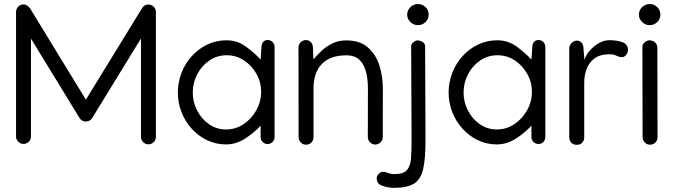

<svg xmlns="http://www.w3.org/2000/svg" viewBox="-20 -698 3315 941"><path d="M58.6 -639.6Q58.6 -653.3 68.8 -664.8Q79.1 -676.3 95.2 -676.3Q105 -676.3 114.3 -669.9Q123.5 -663.6 128.4 -655.3L400.9 -209.5L676.3 -658.2Q687 -675.8 707.5 -675.8Q722.7 -675.8 733.4 -665Q744.1 -654.3 744.1 -639.2V-27.3Q744.1 -12.2 733.4 -1.5Q722.7 9.3 707.5 9.3Q692.4 9.3 681.6 -1.5Q670.9 -12.2 670.9 -27.3V-509.3L432.1 -120.1Q421.4 -102.5 400.9 -102.5Q380.4 -102.5 369.6 -120.1L131.8 -508.8V-29.3Q131.8 -14.2 121.1 -3.4Q110.4 7.3 95.2 7.3Q80.1 7.3 69.3 -3.4Q58.6 -14.2 58.6 -29.3Z M1090.3 -500.5Q1142.6 -500.5 1184.3 -470.2Q1226.1 -439.9 1257.3 -406.2L1261.7 -467.8Q1261.7 -481.9 1269.5 -491.9Q1277.3 -502 1291.5 -502Q1305.7 -502 1315.7 -491.9Q1325.7 -481.9 1325.7 -467.8V-26.4Q1325.7 -12.2 1315.7 -2.2Q1305.7 7.8 1291.5 7.8Q1277.3 7.8 1267.3 -2.2Q1257.3 -12.2 1257.3 -26.4V-82Q1225.1 -46.9 1180.9 -18.6Q1136.7 9.8 1087.9 9.8Q1037.6 9.8 994.6 -11Q951.7 -31.7 919.4 -67.4Q887.2 -103 869.4 -148.7Q851.6 -194.3 851.6 -244.6Q851.6 -294.4 869.4 -340.6Q887.2 -386.7 919.7 -422.6Q952.1 -458.5 995.6 -479.5Q1039.1 -500.5 1090.3 -500.5ZM1259.8 -247.6Q1259.8 -294.9 1237.1 -335.7Q1214.4 -376.5 1176 -401.9Q1137.7 -427.2 1090.8 -427.2Q1043.5 -427.2 1005.9 -401.4Q968.3 -375.5 946.5 -333.7Q924.8 -292 924.8 -244.6Q924.8 -197.8 946.3 -156.2Q967.8 -114.7 1004.6 -89.1Q1041.5 -63.5 1087.9 -63.5Q1134.8 -63.5 1173.8 -89.6Q1212.9 -115.7 1236.3 -158Q1259.8 -200.2 1259.8 -247.6Z M1479.5 -501.5Q1494.6 -501.5 1504.2 -490.7Q1513.7 -480 1513.7 -464.8L1516.1 -406.7Q1533.7 -428.2 1556.9 -449.7Q1580.1 -471.2 1610.1 -485.6Q1640.1 -500 1677.2 -500Q1742.2 -500 1781.5 -466.8Q1820.8 -433.6 1838.6 -379.6Q1856.4 -325.7 1856.4 -263.2L1856 -26.4Q1856 -11.2 1845.2 -0.5Q1834.5 10.3 1819.3 10.3Q1804.2 10.3 1793.5 -0.7Q1782.7 -11.7 1782.7 -26.9L1783.2 -263.2Q1783.2 -306.6 1774.4 -343.8Q1765.6 -380.9 1742.7 -403.8Q1719.7 -426.8 1677.2 -426.8Q1597.7 -426.8 1557.1 -384.3Q1516.6 -341.8 1516.6 -264.6V-25.4Q1516.6 -10.3 1505.9 0.5Q1495.1 11.2 1480 11.2Q1464.8 11.2 1454.1 0.2Q1443.4 -10.7 1443.4 -25.9L1442.9 -464.4Q1442.9 -480 1453.4 -490.7Q1463.9 -501.5 1479.5 -501.5Z M2028.3 -574.7Q2007.3 -574.7 1991.5 -589.8Q1975.6 -605 1975.6 -626.5Q1975.6 -647.9 1991.5 -663.1Q2007.3 -678.2 2028.3 -678.2Q2049.8 -678.2 2065.4 -663.1Q2081.1 -647.9 2081.1 -626.5Q2081.1 -605 2065.4 -589.8Q2049.8 -574.7 2028.3 -574.7ZM2024.9 -500Q2039.1 -500 2051.3 -492.2Q2063.5 -484.4 2063.5 -471.2L2065.4 -16.6Q2065.9 76.7 2054.2 128.9Q2042.5 181.2 2009 201.9Q1975.6 222.7 1911.1 222.7Q1878.9 222.7 1847.7 210Q1826.2 201.2 1826.2 174.3Q1826.2 164.1 1836.4 154.1Q1846.7 144 1856.9 144Q1867.7 144 1874 147Q1893.6 155.3 1913.1 155.3Q1957 155.3 1974.4 135.7Q1991.7 116.2 1994.6 75.9Q1997.6 35.6 1997.1 -25.4L1995.1 -472.7Q1995.1 -481 2005.9 -490.5Q2016.6 -500 2024.9 -500Z M2417.5 -500.5Q2469.7 -500.5 2511.5 -470.2Q2553.2 -439.9 2584.5 -406.2L2588.9 -467.8Q2588.9 -481.9 2596.7 -491.9Q2604.5 -502 2618.7 -502Q2632.8 -502 2642.8 -491.9Q2652.8 -481.9 2652.8 -467.8V-26.4Q2652.8 -12.2 2642.8 -2.2Q2632.8 7.8 2618.7 7.8Q2604.5 7.8 2594.5 -2.2Q2584.5 -12.2 2584.5 -26.4V-82Q2552.2 -46.9 2508.1 -18.6Q2463.9 9.8 2415 9.8Q2364.7 9.8 2321.8 -11Q2278.8 -31.7 2246.6 -67.4Q2214.4 -103 2196.5 -148.7Q2178.7 -194.3 2178.7 -244.6Q2178.7 -294.4 2196.5 -340.6Q2214.4 -386.7 2246.8 -422.6Q2279.3 -458.5 2322.8 -479.5Q2366.2 -500.5 2417.5 -500.5ZM2586.9 -247.6Q2586.9 -294.9 2564.2 -335.7Q2541.5 -376.5 2503.2 -401.9Q2464.8 -427.2 2418 -427.2Q2370.6 -427.2 2333 -401.4Q2295.4 -375.5 2273.7 -333.7Q2252 -292 2252 -244.6Q2252 -197.8 2273.4 -156.2Q2294.9 -114.7 2331.8 -89.1Q2368.7 -63.5 2415 -63.5Q2461.9 -63.5 2501 -89.6Q2540 -115.7 2563.5 -158Q2586.9 -200.2 2586.9 -247.6Z M3057.6 -453.6Q3057.6 -440.4 3048.8 -429.2Q3040 -418 3029.8 -418Q3014.6 -418 3001.2 -425Q2987.8 -432.1 2968.8 -432.1Q2920.9 -432.1 2893.6 -411.6Q2866.2 -391.1 2854.7 -359.1Q2843.3 -327.1 2843.3 -291.5V-25.4Q2843.3 -10.3 2834.2 0.7Q2825.2 11.7 2806.6 11.7Q2788.6 11.7 2779.3 0.7Q2770 -10.3 2770 -25.4V-458.5Q2770 -476.6 2782 -487.8Q2793.9 -499 2807.6 -499Q2821.8 -499 2830.8 -488Q2839.8 -477.1 2839.8 -458.5L2844.2 -404.8Q2851.1 -427.2 2869.9 -449.2Q2888.7 -471.2 2914.3 -486.1Q2939.9 -501 2966.3 -501Q3003.9 -501 3030.8 -491Q3057.6 -481 3057.6 -453.6Z M3164.1 -574.7Q3143.1 -574.7 3127.2 -589.8Q3111.3 -605 3111.3 -626.5Q3111.3 -647.9 3127.2 -663.1Q3143.1 -678.2 3164.1 -678.2Q3185.5 -678.2 3201.2 -663.1Q3216.8 -647.9 3216.8 -626.5Q3216.8 -605 3201.2 -589.8Q3185.5 -574.7 3164.1 -574.7ZM3128.4 -468.8Q3128.4 -481.4 3140.1 -491Q3151.9 -500.5 3162.1 -500.5Q3179.2 -500.5 3190.4 -490.2Q3201.7 -480 3201.7 -463.4L3202.6 -25.4Q3202.6 -10.3 3191.9 0.5Q3181.2 11.2 3166 11.2Q3150.9 11.2 3140.1 0.2Q3129.4 -10.7 3129.4 -25.9Z"/></svg>

Font: Manjari
Style: Regular
Weight: 400
Designer: Santhosh Thottingal <santhosh.thottingal@gmail.com>
Foundry: SMC
Version: Version 2.000